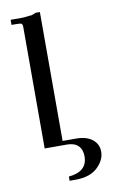

<svg xmlns="http://www.w3.org/2000/svg" viewBox="-88 -672 516 871"><g transform="rotate(-10 170.0 -236.5)"><path d="M160.2 -31.2H222.7Q269.5 -31.2 296.9 -9.8Q324.2 11.7 324.2 46.9Q324.2 85.9 289.1 119.1Q253.9 152.3 187.5 152.3H160.2V132.8Q203.1 128.9 224.6 109.4Q246.1 89.8 246.1 54.7Q246.1 23.4 228.5 5.9Q210.9 -11.7 175.8 -11.7H74.2V-574.2Q74.2 -582 70.3 -585.9Q66.4 -589.8 46.9 -589.8H23.4V-613.3H43Q58.6 -613.3 72.3 -613.3Q85.9 -613.3 99.6 -615.2Q113.3 -617.2 121.1 -617.2L140.6 -625H160.2Z"/></g></svg>

Font: 和音 by 宁静之雨，公众号njzyshare
Style: Regular
Weight: 400
Designer: Steve Matteson
Foundry: Ascender Corporation
Version: Version 6.00;June 8, 2018;FontCreator 11.0.0.2388 32-bit